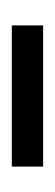

<svg xmlns="http://www.w3.org/2000/svg" viewBox="96 -435 93 325"><g transform="rotate(-90 142.5 -272.5)"><path d="M23 -246V-299H262V-246Z"/></g></svg>

Font: Noto Serif Tamil SemiCondensed Light
Style: Regular
Weight: 300
Width: 4
Designer: Indian Type Foundry, Tom Grace, and the Monotype Design Team
Foundry: Monotype Imaging Inc.
Version: Version 2.004; ttfautohint (v1.8.4.7-5d5b)